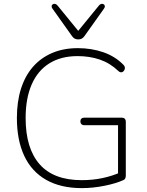

<svg xmlns="http://www.w3.org/2000/svg" viewBox="-20 -961 758 989"><path d="M402 8Q293 8 218 -34.5Q143 -77 105 -158Q67 -239 67 -353Q67 -437 88 -503.5Q109 -570 149.5 -616.5Q190 -663 248.5 -688Q307 -713 381 -713Q451 -713 512 -692Q573 -671 616 -627Q622 -621 623 -614.5Q624 -608 621.5 -602Q619 -596 614 -592Q609 -588 602.5 -588.5Q596 -589 590 -595Q547 -636 494.5 -654Q442 -672 380 -672Q294 -672 234 -634.5Q174 -597 143 -525.5Q112 -454 112 -353Q112 -197 184 -115Q256 -33 401 -33Q457 -33 507 -43.5Q557 -54 600 -73L588 -35V-316H415Q405 -316 399.5 -321.5Q394 -327 394 -336Q394 -345 399.5 -350Q405 -355 415 -355H607Q617 -355 622.5 -349.5Q628 -344 628 -334V-57Q628 -49 625.5 -43Q623 -37 617 -34Q578 -16 518 -4Q458 8 402 8ZM383 -758Q374 -758 366 -761.5Q358 -765 351 -775L250 -917Q245 -924 246 -930Q247 -936 252 -939Q257 -942 263.5 -941Q270 -940 276 -933L383 -802L490 -933Q496 -940 502.5 -941Q509 -942 514 -939Q519 -936 520 -930Q521 -924 516 -917L415 -775Q408 -765 400 -761.5Q392 -758 383 -758Z"/></svg>

Font: Nunito ExtraLight
Style: Regular
Weight: 200
Designer: Vernon Adams
Foundry: Vernon Adams
Version: Version 3.602